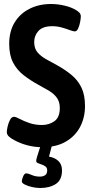

<svg xmlns="http://www.w3.org/2000/svg" viewBox="-20 -729 460 960"><path d="M191 7Q153 7 117 -2.5Q81 -12 52 -28Q36 -36 25 -46Q14 -56 14 -69Q14 -78 18 -96Q22 -114 30 -129.5Q38 -145 50 -145Q59 -145 78.5 -134.5Q98 -124 126.5 -114Q155 -104 190 -104Q225 -104 252 -123Q279 -142 279 -189Q279 -220 264 -240.5Q249 -261 224.5 -275.5Q200 -290 172 -305Q130 -328 97 -354Q64 -380 45 -417Q26 -454 26 -510Q26 -572 53 -616.5Q80 -661 127.5 -685Q175 -709 235 -709Q268 -709 302.5 -701Q337 -693 361 -678Q370 -673 377 -665.5Q384 -658 384 -647Q384 -636 380.5 -618Q377 -600 370.5 -586Q364 -572 354 -572Q346 -572 329 -578.5Q312 -585 289 -591.5Q266 -598 241 -598Q194 -598 172.5 -574.5Q151 -551 151 -519Q151 -486 168 -466.5Q185 -447 211.5 -432.5Q238 -418 267 -402Q308 -379 339 -353Q370 -327 387.5 -290.5Q405 -254 405 -199Q405 -141 380.5 -94.5Q356 -48 308.5 -20.5Q261 7 191 7ZM181 211Q161 211 139.5 206Q118 201 103.5 193.5Q89 186 89 178Q89 169 95.5 153.5Q102 138 110 138Q122 138 139 146Q156 154 180 154Q195 154 205.5 147Q216 140 216 123Q216 110 207.5 103.5Q199 97 188 93.5Q177 90 169 86.5Q161 83 161 75Q161 70 165 56Q169 42 185 -7H241L225 54Q254 59 272 76Q290 93 290 123Q290 171 259 191Q228 211 181 211Z"/></svg>

Font: Asap Condensed SemiBold
Style: Regular
Weight: 600
Width: 3
Designer: Pablo Cosgaya
Foundry: Omnibus-Type
Version: Version 3.001; ttfautohint (v1.8.4.7-5d5b)